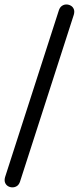

<svg xmlns="http://www.w3.org/2000/svg" viewBox="-32 -768 348 848"><path d="M56.5 34Q52 47.5 43 53.5Q34 59.5 23 59.5Q12 59.5 3 54Q-6 48.5 -9.8 38.2Q-13.5 28 -9.5 14L228 -722.5Q232.5 -736 241.8 -742.2Q251 -748.5 261.8 -748.2Q272.5 -748 281.5 -742.5Q290.5 -737 294.2 -727Q298 -717 294 -703Z"/></svg>

Font: Nunito ExtraLight
Style: Regular
Weight: 200
Designer: Vernon Adams
Foundry: Vernon Adams
Version: Version 3.602;April 4, 2023;FontCreator 14.0.0.2856 64-bit